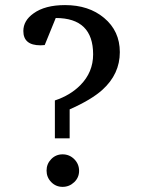

<svg xmlns="http://www.w3.org/2000/svg" viewBox="-20 -727 563 755"><path d="M451.2 -522Q451.2 -435.5 382.3 -373.5Q338.9 -334.5 253.9 -296.9V-183.1H195.8V-332Q256.3 -352.1 295.9 -392.1Q346.2 -442.9 346.2 -513.2Q346.2 -656.2 199.2 -656.2L155.8 -549.8L139.2 -548.8Q71.8 -548.8 71.8 -605Q71.8 -646 111.8 -674.3Q156.7 -707 235.8 -707Q329.1 -707 389.2 -656.7Q451.2 -605 451.2 -522ZM291 -55.2Q291 -28.8 271.7 -10.5Q252.4 7.8 226.1 7.8Q199.7 7.8 181.4 -11Q163.1 -29.8 163.1 -56.2Q163.1 -82.5 181.4 -101.3Q199.7 -120.1 226.1 -120.1Q252.9 -120.1 272 -101.1Q291 -82 291 -55.2Z"/></svg>

Font: Ezra SIL SR
Style: Regular
Weight: 400
Designer: Development by SIL's NRSI team. OpenType tables by Ralph Hancock ( hancock@dircon.co.uk ).
Foundry: Development by SIL's NRSI team.
Version: Version 2.51; 2007